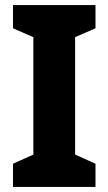

<svg xmlns="http://www.w3.org/2000/svg" viewBox="-20 -734 426 754"><path d="M355 0V-91L275 -127V-588L355 -623V-714H31V-623L111 -588V-127L31 -91V0Z"/></svg>

Font: Noto Sans Myanmar SemiCondensed ExtraBold
Style: Regular
Weight: 800
Width: 4
Designer: Monotype Design Team
Foundry: Monotype Imaging Inc.
Version: Version 2.107